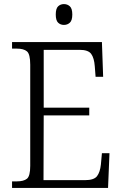

<svg xmlns="http://www.w3.org/2000/svg" viewBox="-20 -920 598 940"><path d="M39 0V-32H62Q96 -32 112 -45Q128 -58 128 -108V-603Q128 -655 112 -668.5Q96 -682 62 -682H39V-714H479L485 -544H448L444 -596Q441 -636 426.5 -656Q412 -676 370 -676H194V-393H417V-355H194L193 -38H396Q440 -38 455 -57.5Q470 -77 474 -115L479 -170H516L509 0ZM293 -798Q276 -798 264.5 -809Q253 -820 253 -849Q253 -878 264.5 -889Q276 -900 293 -900Q310 -900 322 -889Q334 -878 334 -849Q334 -820 322 -809Q310 -798 293 -798Z"/></svg>

Font: Noto Serif Armenian SemiCondensed Light
Style: Regular
Weight: 300
Width: 4
Designer: Monotype Design Team
Foundry: Monotype Imaging Inc.
Version: Version 2.008; ttfautohint (v1.8.4.7-5d5b)